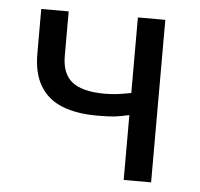

<svg xmlns="http://www.w3.org/2000/svg" viewBox="-42 -529 596 572"><g transform="rotate(5 256.0 -243.0)"><path d="M348 0V-194Q322 -188 304 -186Q286 -184 253 -184Q191 -184 148 -201Q105 -218 82 -255.5Q59 -293 59 -353V-486H141V-353Q141 -299 172 -275Q203 -251 269 -251Q291 -251 309 -253.5Q327 -256 348 -260V-486H430V0Z"/></g></svg>

Font: Source Sans 3
Style: Regular
Weight: 400
Designer: Paul D. Hunt
Foundry: Adobe
Version: Version 3.046;hotconv 1.0.118;makeotfexe 2.5.65603